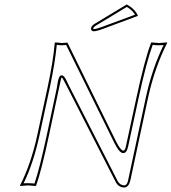

<svg xmlns="http://www.w3.org/2000/svg" viewBox="-20 -840 777 870"><path d="M195.8 -444.8Q221.2 -563.5 228 -645L230.5 -647.9Q231.9 -647.9 261.2 -645Q261.2 -645 285.6 -647L503.9 -203.1Q535.6 -139.2 546.9 -164.6Q549.3 -170.4 550.8 -178.2L597.7 -395Q635.7 -571.3 664.1 -645L666.5 -647.9Q668.5 -647.9 701.2 -645L736.8 -647.9L737.3 -645Q680.7 -533.7 650.4 -395L570.3 -21Q562.5 8.8 543 9.8Q517.6 8.8 504.9 -14.2L279.8 -455.1Q262.7 -488.3 260.3 -488.8Q257.3 -489.3 252.9 -466.3Q249 -447.8 247.1 -439L202.6 -230Q168 -67.4 144 0L141.6 2.9Q139.6 2.9 106.9 0L71.3 2.9L70.8 0Q120.1 -95.2 149.4 -230ZM554.2 -819.8Q592.3 -799.3 605 -768.1L448.7 -710Q418 -698.2 404.3 -698.2Q391.1 -699.7 392.6 -712.9Q394.5 -723.1 410.2 -732.9Q411.6 -733.9 412.1 -733.9ZM205.6 -442.9 159.2 -228Q131.3 -99.6 86.9 -9.3Q97.7 -10.3 106.9 -9.8Q124 -9.8 136.2 -8.3Q159.7 -76.7 192.9 -231.9L237.3 -440.9Q238.3 -446.3 240.2 -459Q245.6 -497.1 257.8 -498.5Q259.8 -498.5 262.2 -498.5Q271.5 -496.6 283.2 -471.2Q286.6 -463.9 288.6 -459.5L513.7 -18.6Q524.4 -0.5 543 0Q555.2 0 560.1 -21Q560.5 -22.5 560.5 -22.9L640.6 -397Q668.9 -528.8 721.2 -635.7Q710.4 -634.8 701.2 -634.8Q684.1 -634.8 671.9 -636.7Q644 -562 607.4 -393.1L560.5 -175.8Q553.7 -145 537.6 -146.5Q535.6 -146.5 534.2 -147Q518.6 -150.9 496.6 -195.3Q495.6 -197.3 495.1 -198.7L279.8 -636.2Q265.1 -634.8 261.2 -634.8Q250.5 -634.8 237.3 -636.7Q229.5 -555.7 205.6 -442.9ZM554.7 -808.6 417 -725.6Q403.3 -717.3 402.3 -711.4Q402.3 -711.4 402.3 -710.9Q403.3 -708.5 404.3 -708Q417.5 -708.5 445.3 -719.2L591.8 -773.4Q579.1 -794.4 554.7 -808.6Z"/></svg>

Font: Linux Biolinum Outline O
Style: Italic
Weight: 400
Italic angle: -12°
Designer: Philipp H. Poll
Foundry: Philipp H. Poll
Version: Version 0.6.2